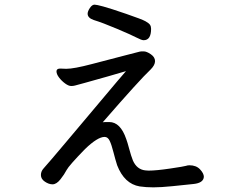

<svg xmlns="http://www.w3.org/2000/svg" viewBox="-20 -767 1040 826"><path d="M581 35Q608 39 640 39Q672 39 721.5 34Q771 29 813 24.5Q855 20 857 -6Q857 -21 840.5 -38.5Q824 -56 795 -56Q787 -56 780 -53.5Q773 -51 712.5 -42Q652 -33 619 -33L605 -34Q569 -38 552 -76Q544 -96 536 -126Q528 -156 523 -169Q498 -242 450 -242Q425 -242 422 -241Q582 -425 628 -468Q647 -487 647 -504Q647 -521 629 -533.5Q611 -546 598 -546Q585 -546 581.5 -545Q578 -544 515.5 -528Q453 -512 375.5 -491.5Q298 -471 265 -471L239 -472Q223 -472 223 -460Q223 -448 234 -433.5Q245 -419 260 -408Q275 -397 286 -397Q296 -397 302.5 -399Q309 -401 345 -410.5Q381 -420 446.5 -439Q512 -458 522 -461Q516 -455 485 -418Q454 -381 416 -336Q378 -291 339 -244.5Q300 -198 264.5 -156Q229 -114 204 -84.5Q179 -55 167.5 -42.5Q156 -30 156 -14Q156 3 173 14.5Q190 26 206 26Q223 26 240 4.5Q257 -17 266.5 -35.5Q276 -54 346 -126Q400 -178 430 -178Q444 -178 452 -161Q460 -144 468 -112.5Q476 -81 484 -56Q515 24 581 35ZM598 -594Q630 -594 630 -643Q630 -653 625.5 -660Q621 -667 606 -675.5Q591 -684 522.5 -707.5Q454 -731 424.5 -739Q395 -747 387 -747Q376 -747 366.5 -732.5Q357 -718 357 -708Q357 -690 383 -681Q422 -669 483.5 -643Q545 -617 567 -605.5Q589 -594 598 -594Z"/></svg>

Font: LXGW WenKai TC
Style: Bold
Weight: 700
Designer: LXGW / Fontworks Inc.
Foundry: LXGW / Fontworks Inc.
Version: Version 1.330;April 28, 2024